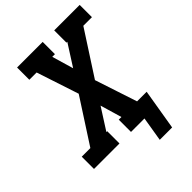

<svg xmlns="http://www.w3.org/2000/svg" viewBox="-255 -852 1119 1119"><g transform="rotate(-45 304.5 -292.0)"><path d="M387 151 412 0H301V-101H323L284 -234L199 -101H206V0H-4V-101H67L243 -373L157 -634H97V-735H308V-634H286L325 -501L410 -634H403V-735H613V-634H542L366 -362L452 -101H531L489 151Z"/></g></svg>

Font: Iosevka Etoile Oblique
Style: Bold
Weight: 700
Italic angle: -9°
Designer: Belleve Invis
Foundry: Belleve Invis
Version: Version 15.5.2; ttfautohint (v1.8.4)